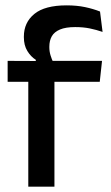

<svg xmlns="http://www.w3.org/2000/svg" viewBox="-20 -696 415 716"><path d="M228.5 -676Q266.5 -676 297.2 -669.5Q328 -663 353 -653L362.5 -577Q339 -585 314.8 -590Q290.5 -595 260.5 -595Q225 -595 203.8 -586Q182.5 -577 173.2 -560.8Q164 -544.5 164 -522V-520Q164 -504 168.5 -489.5Q173 -475 178.5 -463.5L113.5 -461.5V-473Q95 -484.5 82 -505.8Q69 -527 69 -557V-559.5Q69 -612 108 -644Q147 -676 228.5 -676ZM85.5 0V-440.5H183V0ZM8.5 -391V-469L123 -468.5L163 -469H360.5L352 -391Z"/></svg>

Font: Anek Gujarati Medium Medium
Style: Regular
Weight: 500
Version: Version 1.003